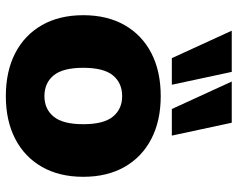

<svg xmlns="http://www.w3.org/2000/svg" viewBox="-98 -704 813 657"><g transform="rotate(90 308.5 -375.5)"><path d="M309 11Q224 11 162 -21Q100 -53 66 -112.5Q32 -172 32 -254Q32 -336 66 -395.5Q100 -455 162 -487Q224 -519 309 -519Q393 -519 455 -487Q517 -455 551 -395.5Q585 -336 585 -254Q585 -172 551 -112.5Q517 -53 455 -21Q393 11 309 11ZM309 -121Q353 -121 379 -152.5Q405 -184 405 -254Q405 -324 379 -355.5Q353 -387 309 -387Q264 -387 238 -355.5Q212 -324 212 -254Q212 -184 238 -152.5Q264 -121 309 -121ZM353 -557 259 -762H400L444 -557ZM179 -557 85 -762H226L270 -557Z"/></g></svg>

Font: Mulish Black
Style: Regular
Weight: 900
Designer: Vernon Adams
Foundry: Vernon Adams
Version: Version 3.603; ttfautohint (v1.8.3)